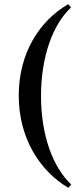

<svg xmlns="http://www.w3.org/2000/svg" viewBox="-20 -767 362 922"><path d="M308 135 322 119C234 36 177 -117 177 -306C177 -496 234 -650 321 -731L308 -747C167 -666 70 -509 70 -308C70 -108 167 51 308 135Z"/></svg>

Font: Nithya Ranjana DU
Style: Regular
Weight: 400
Designer: Designed by Tathagata Biswas and Noopur Datye with help from Ananda Maharjan, Callijatra
Foundry: Ek Type
Version: Version 1.000;Glyphs 3.2.3 (3260)